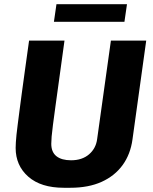

<svg xmlns="http://www.w3.org/2000/svg" viewBox="-20 -878 722 908"><path d="M281.5 10Q173.5 10 113.8 -42.5Q54 -95 54 -178.5Q54 -190.5 55 -205.5Q56 -220.5 58 -241Q60 -261.5 63.8 -289.5Q67.5 -317.5 72.2 -354.8Q77 -392 83.5 -440.2Q90 -488.5 98.5 -549.5Q107 -610.5 117.5 -686H285Q270.5 -580.5 260 -504.2Q249.5 -428 242.2 -375.2Q235 -322.5 230.5 -288Q226 -253.5 224.2 -232.5Q222.5 -211.5 222.5 -198Q222.5 -158.5 247 -139.2Q271.5 -120 316 -120Q368.5 -120 401.2 -148.2Q434 -176.5 439.5 -221L504.5 -686H671.5L606.5 -218.5Q597 -148.5 559.8 -97.2Q522.5 -46 460.5 -18Q398.5 10 313 10ZM235 -775 247 -858H580.5L568.5 -775Z"/></svg>

Font: Chivo Medium
Style: Italic
Weight: 500
Italic angle: -8.05°
Designer: Hector Gatti
Foundry: Omnibus-Type
Version: Version 2.002